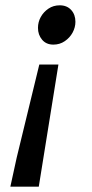

<svg xmlns="http://www.w3.org/2000/svg" viewBox="-20 -523 347 723"><path d="M19 180 43 70 128 -280H200L126 180ZM181 -355Q154 -355 138.5 -373.5Q123 -392 123 -418Q123 -440 133.5 -459Q144 -478 162.5 -490.5Q181 -503 205 -503Q232 -503 248 -485.5Q264 -468 264 -441Q264 -420 253.5 -400.5Q243 -381 224 -368Q205 -355 181 -355Z"/></svg>

Font: Source Sans 3 ExtraLight SemiBold
Style: Italic
Weight: 600
Italic angle: -11°
Version: Version 3.052;hotconv 1.1.0;makeotfexe 2.6.0